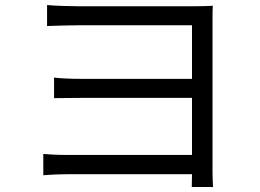

<svg xmlns="http://www.w3.org/2000/svg" viewBox="-20 -722 1040 767"><path d="M254 -26H747C747 -6 746 13 746 25H831C830 8 829 -14 829 -35V-639C829 -664 829 -685 830 -699C814 -698 788 -697 760 -697H293C261 -697 191 -699 168 -702V-618C190 -619 261 -621 293 -621H747V-407H304C263 -407 221 -409 196 -412V-330C220 -330 263 -331 306 -331H747V-103H253C210 -103 173 -105 153 -107V-22C173 -24 214 -26 254 -26Z"/></svg>

Font: Noto Sans KR Regular
Style: Regular
Weight: 400
Designer: Ryoko NISHIZUKA  (kana & ideographs); Paul D. Hunt (Latin, Greek & Cyrillic); Wenlong ZHANG  (bopomofo); Sandoll Communi
Foundry: Adobe Systems Incorporated
Version: Version 1.004;PS 1.004;hotconv 1.0.82;makeotf.lib2.5.63406